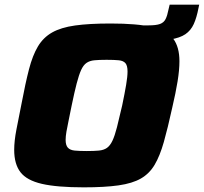

<svg xmlns="http://www.w3.org/2000/svg" viewBox="-20 -797 876 825"><path d="M575 -621 588 -688H619Q651 -688 667.5 -694Q684 -700 691.5 -715Q699 -730 704 -756L709 -777H836L833 -763Q825 -721 812.5 -693.5Q800 -666 776.5 -650Q753 -634 712 -627.5Q671 -621 605 -621ZM340 8Q225 8 160 -7Q95 -22 68 -57Q41 -92 41 -153Q41 -191 50.5 -240Q60 -289 73 -354Q89 -439 104.5 -499Q120 -559 143 -597.5Q166 -636 204 -657.5Q242 -679 302.5 -687.5Q363 -696 455 -696Q569 -696 633.5 -681Q698 -666 724.5 -630.5Q751 -595 751 -534Q751 -496 743 -447Q735 -398 720 -334Q701 -247 684 -187Q667 -127 644.5 -89Q622 -51 585.5 -30Q549 -9 489.5 -0.5Q430 8 340 8ZM353 -148Q384 -148 405 -150Q426 -152 439.5 -161.5Q453 -171 463 -192Q473 -213 482.5 -250Q492 -287 505 -344Q516 -397 522 -432.5Q528 -468 528 -490Q528 -515 519 -525.5Q510 -536 490.5 -538Q471 -540 438 -540Q406 -540 385.5 -538Q365 -536 351.5 -526.5Q338 -517 328.5 -496Q319 -475 309.5 -438.5Q300 -402 288 -344Q281 -308 275 -280Q269 -252 265.5 -231.5Q262 -211 262 -196Q262 -173 271.5 -162.5Q281 -152 301 -150Q321 -148 353 -148Z"/></svg>

Font: Saira SemiExpanded ExtraBold
Style: Italic
Weight: 800
Width: 6
Italic angle: -12°
Designer: Hector Gatti with collaboration of the Omnibus-Type team
Foundry: Omnibus-Type
Version: Version 1.101